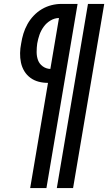

<svg xmlns="http://www.w3.org/2000/svg" viewBox="-20 -755 552 980"><path d="M270 205 429 -735H512L353 205ZM134 205 225 -332Q200 -332 177 -338Q154 -344 135 -358Q116 -372 104 -392Q92 -412 87 -435.5Q82 -459 82.5 -484Q83 -509 88 -533Q92 -559 99.5 -583.5Q107 -608 120 -631.5Q133 -655 152 -675Q171 -695 194 -708.5Q217 -722 242.5 -728.5Q268 -735 293 -735H376L217 205ZM237 -403 281 -663Q259 -663 238 -650.5Q217 -638 203 -618.5Q189 -599 181.5 -577.5Q174 -556 170 -533Q167 -512 167 -489.5Q167 -467 174 -448Q181 -429 198 -416.5Q215 -404 237 -403Z"/></svg>

Font: iosevka_custom_sans_ss08 SmBd
Style: Italic
Weight: 600
Italic angle: -10°
Designer: Belleve Invis
Foundry: Belleve Invis
Version: Version 10.3.0; ttfautohint (v1.8.3)